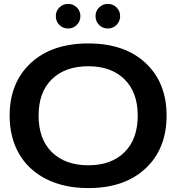

<svg xmlns="http://www.w3.org/2000/svg" viewBox="-20 -962 910 991"><path d="M436 8.8Q311 8.8 218.8 -37.8Q126.5 -84.5 78.1 -168.7Q29.8 -252.9 29.8 -365.2Q29.8 -535.2 138.7 -636.5Q247.6 -737.8 436 -737.8Q623.5 -737.8 731.7 -636.5Q839.8 -535.2 839.8 -365.2Q839.8 -194.3 731.4 -92.8Q623 8.8 436 8.8ZM179.2 -365.2Q179.2 -243.7 248 -176.3Q316.9 -108.9 436 -108.9Q554.2 -108.9 622.6 -176.5Q690.9 -244.1 690.9 -365.2Q690.9 -485.8 622.3 -553Q553.7 -620.1 436 -620.1Q316.4 -620.1 247.8 -553.2Q179.2 -486.3 179.2 -365.2ZM268.1 -878.9Q268.1 -905.3 286.6 -923.6Q305.2 -941.9 332 -941.9Q357.9 -941.9 376.5 -923.6Q395 -905.3 395 -878.9Q395 -852.1 376.5 -833.5Q357.9 -814.9 332 -814.9Q304.7 -814.9 286.4 -833.3Q268.1 -851.6 268.1 -878.9ZM473.1 -878.9Q473.1 -905.3 491.7 -923.6Q510.3 -941.9 537.1 -941.9Q563 -941.9 581.5 -923.6Q600.1 -905.3 600.1 -878.9Q600.1 -852.1 581.5 -833.5Q563 -814.9 537.1 -814.9Q509.8 -814.9 491.5 -833.3Q473.1 -851.6 473.1 -878.9Z"/></svg>

Font: Lumene Sans Expanded
Style: Bold
Weight: 600
Width: 7
Designer: Deni Anggara
Version: Version 1.003;Glyphs 3.1.2 (3151)